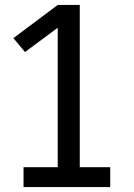

<svg xmlns="http://www.w3.org/2000/svg" viewBox="-20 -755 540 775"><path d="M75 0V-80H213V-643L81 -545L34 -601L213 -735H302V-80H425V0Z"/></svg>

Font: Iosevka Curly Slab Medium
Style: Regular
Weight: 500
Monospace: yes
Designer: Belleve Invis
Foundry: Belleve Invis
Version: Version 22.1.2; ttfautohint (v1.8.4)